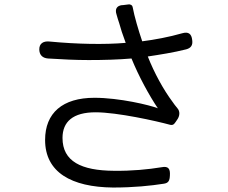

<svg xmlns="http://www.w3.org/2000/svg" viewBox="-20 -805 1020 860"><path d="M377 -536C446 -536 511 -538 569 -543C601 -464 649 -376 687 -320C652 -334 515 -367 403 -367C260 -367 182 -299 182 -178C182 -33 300 33 486 35C580 35 655 27 713 18C735 15 740 4 741 -19C743 -49 734 -62 704 -56C643 -46 571 -39 490 -40C344 -41 260 -82 260 -187C260 -260 307 -302 408 -302C505 -302 680 -263 742 -246C759 -242 763 -254 773 -268C785 -284 788 -306 774 -321C766 -330 759 -340 752 -350C713 -402 671 -478 642 -552C695 -560 759 -570 814 -584C836 -590 844 -603 841 -625C838 -654 824 -664 796 -656C737 -639 672 -627 617 -620C600 -670 582 -731 574 -774C573 -781 565 -787 554 -785L530 -782H526C503 -779 494 -764 502 -740C506 -726 510 -712 514 -701C520 -679 529 -650 543 -613C449 -605 327 -607 202 -619C174 -622 155 -610 156 -582C157 -558 171 -545 195 -543C257 -539 319 -536 377 -536Z"/></svg>

Font: GenSenRounded2 TW R
Style: Regular
Weight: 400
Version: Version 2.100;PS 2.1;hotconv 16.6.51;makeotf.lib2.5.65220 DE